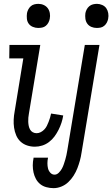

<svg xmlns="http://www.w3.org/2000/svg" viewBox="-20 -753 583 996"><path d="M482 -608Q467 -608 454 -613.5Q441 -619 433 -630Q425 -641 423 -655.5Q421 -670 423 -685Q425 -695 430 -704.5Q435 -714 443.5 -721Q452 -728 462.5 -730.5Q473 -733 483 -733Q497 -733 510.5 -727Q524 -721 531.5 -710Q539 -699 541.5 -684.5Q544 -670 541 -655Q539 -645 534 -635.5Q529 -626 520.5 -619Q512 -612 502 -610Q492 -608 482 -608ZM178 -608Q164 -608 150.5 -613.5Q137 -619 129 -630Q121 -641 119.5 -655.5Q118 -670 120 -685Q122 -695 127 -704.5Q132 -714 140 -721Q148 -728 158.5 -730.5Q169 -733 179 -733Q194 -733 207 -727Q220 -721 228 -710Q236 -699 238.5 -684.5Q241 -670 238 -655Q236 -645 231 -635.5Q226 -626 217.5 -619Q209 -612 198.5 -610Q188 -608 178 -608ZM258 223Q239 223 220.5 218Q202 213 188.5 202Q175 191 166.5 175.5Q158 160 154 142Q150 124 150 105Q150 86 154 67V65H229V66Q226 80 226 94Q226 108 229 120.5Q232 133 241 143Q250 153 263 153Q275 153 285 143Q295 133 301 122Q307 111 311 99Q315 87 318.5 75.5Q322 64 324.5 52Q327 40 329 28L420 -520H496L403 39Q400 60 394.5 80Q389 100 381.5 119.5Q374 139 362 158Q350 177 334 192Q318 207 298 215Q278 223 258 223ZM161 8Q140 8 120.5 1.5Q101 -5 86.5 -18.5Q72 -32 64 -51Q56 -70 53 -90.5Q50 -111 51 -132.5Q52 -154 56 -175L101 -450H28L29 -520H189L130 -164Q128 -153 127 -142.5Q126 -132 126.5 -121Q127 -110 129 -100Q131 -90 136 -81Q141 -72 150 -67Q159 -62 170 -62Q181 -62 191.5 -67.5Q202 -73 210 -81.5Q218 -90 223 -100Q228 -110 232 -120.5Q236 -131 239.5 -142Q243 -153 245 -164L308 -154Q305 -135 299 -116.5Q293 -98 284 -80Q275 -62 263 -45.5Q251 -29 234.5 -16.5Q218 -4 199 2Q180 8 161 8Z"/></svg>

Font: Iosevka Custom
Style: Italic
Weight: 400
Italic angle: -9°
Monospace: yes
Designer: Belleve Invis
Foundry: Belleve Invis
Version: Version 30.3.3; ttfautohint (v1.8.3)